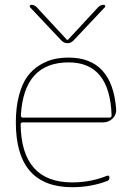

<svg xmlns="http://www.w3.org/2000/svg" viewBox="-20 -770 555 800"><path d="M236 -601 105 -740Q103 -743 104.5 -746.5Q106 -750 110 -750Q123 -750 133 -740L259 -604H261H263L389 -740Q399 -750 412 -750Q416 -750 418 -746.5Q420 -743 417 -740L286 -601Q275 -590 261 -590Q247 -590 236 -601ZM266 -510Q79 -510 67 -289Q67 -280 76 -280H436Q445 -280 445 -289Q438 -510 266 -510ZM281 10Q46 10 46 -260Q46 -324 59.5 -373.5Q73 -423 94.5 -452Q116 -481 146 -499Q176 -517 204.5 -523.5Q233 -530 266 -530Q447 -530 464 -316Q466 -293 449.5 -276.5Q433 -260 409 -260H75Q66 -260 66 -252Q69 -10 281 -10Q358 -10 427 -38Q431 -39 433.5 -37Q436 -35 436 -31Q436 -19 427 -16Q359 10 281 10Z"/></svg>

Font: Rounded Mplus 1c Thin
Style: Regular
Weight: 250
Version: Version 1.059.20150529